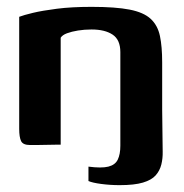

<svg xmlns="http://www.w3.org/2000/svg" viewBox="-20 -422 538 560"><path d="M36 -373Q49 -378 76 -384.5Q103 -391 146 -396.5Q189 -402 247 -402Q317 -402 358 -394Q399 -386 419.5 -367Q440 -348 446.5 -317Q453 -286 453 -240V-103Q453 -80 453.5 -60.5Q454 -41 454 -19Q454 0 454.5 20Q455 40 450.5 58Q446 76 434 89.5Q422 103 397 110.5Q372 118 329 118Q301 118 275 114.5Q249 111 238 106Q238 102 238 93.5Q238 85 238 76.5Q238 68 238 64Q276 69 296 64Q316 59 323.5 43.5Q331 28 331 3Q331 -65 331 -133.5Q331 -202 331 -270Q331 -306 308.5 -321Q286 -336 247 -336Q226 -336 207.5 -333Q189 -330 175.5 -325Q162 -320 157 -312V0Q155 0 142.5 0Q130 0 114 0.5Q98 1 84.5 1Q71 1 68 1Q47 1 41.5 -10.5Q36 -22 36 -46Z"/></svg>

Font: Genos Thin SemiBold
Style: Regular
Weight: 600
Version: Version 1.010